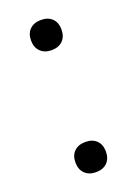

<svg xmlns="http://www.w3.org/2000/svg" viewBox="-107 -553 435 610"><g transform="rotate(-20 110.5 -248.0)"><path d="M110.5 -403Q87 -403 73 -416.8Q59 -430.5 59 -454Q59 -478 73 -491.5Q87 -505 110.5 -505Q134.5 -505 148.2 -491.5Q162 -478 162 -454Q162 -430.5 148.2 -416.8Q134.5 -403 110.5 -403ZM110.5 9.5Q87 9.5 73 -4.2Q59 -18 59 -41.5Q59 -65.5 73 -79Q87 -92.5 110.5 -92.5Q134.5 -92.5 148.2 -79Q162 -65.5 162 -41.5Q162 -18 148.2 -4.2Q134.5 9.5 110.5 9.5Z"/></g></svg>

Font: Commissioner ExtraLight
Style: Regular
Weight: 200
Designer: Kostas Bartsokas
Foundry: Kostas Bartsokas
Version: Version 1.000; ttfautohint (v1.8.3)